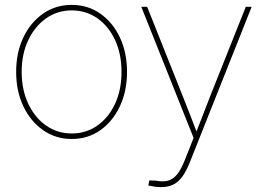

<svg xmlns="http://www.w3.org/2000/svg" viewBox="-20 -557 1077 783"><path d="M272.5 9.8Q207 9.8 155.8 -26.1Q104.5 -62 75.2 -123.8Q45.9 -185.5 45.9 -263.7Q45.9 -342.8 75.2 -404.3Q104.5 -465.8 155.8 -501.5Q207 -537.1 272.5 -537.1Q337.9 -537.1 388.9 -501.5Q439.9 -465.8 469 -404.1Q498 -342.3 498 -263.7Q498 -185.5 469 -123.8Q439.9 -62 389.2 -26.1Q338.4 9.8 272.5 9.8ZM272.5 -12.7Q331.5 -12.7 377.4 -45.2Q423.3 -77.6 449.5 -134.5Q475.6 -191.4 475.6 -263.7Q475.6 -336.4 449.5 -393.1Q423.3 -449.7 377.4 -482.2Q331.5 -514.6 272.5 -514.6Q213.9 -514.6 167.7 -481.9Q121.6 -449.2 95 -392.8Q68.4 -336.4 68.4 -263.7Q68.4 -191.4 95 -134.5Q121.6 -77.6 167.7 -45.2Q213.9 -12.7 272.5 -12.7ZM585 199.7 588.9 178.7 615.2 179.7Q644.5 185.5 665.5 179.7Q686.5 173.8 702.9 153.3Q719.2 132.8 733.9 95.2L769.5 5.4L556.2 -529.3H580.1L725.6 -164.1Q741.2 -126 755.6 -87.9Q770 -49.8 784.7 -11.7H777.8Q793 -49.8 807.4 -87.9Q821.8 -126 836.9 -164.1L982.4 -529.3H1006.3L754.9 103Q739.7 141.1 723.4 163.6Q707 186 686 196Q665 206.1 635.7 206.1Q622.1 206.1 611.1 204.3Q600.1 202.6 585 199.7Z"/></svg>

Font: Inter 24pt Thin
Style: Regular
Weight: 250
Designer: Rasmus Andersson
Foundry: rsms
Version: Version 4.001;git-66647c0bb